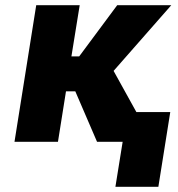

<svg xmlns="http://www.w3.org/2000/svg" viewBox="-20 -548 689 742"><path d="M36 0H204L235 -195H271L355 0H454L426 174H592L638 -115H507L419 -274L642 -528H433L286 -330H256L288 -528H120Z"/></svg>

Font: Asimov Pro
Style: UltObl
Weight: 900
Designer: Google
Version: Version 2.000980; 2014